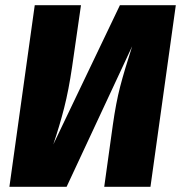

<svg xmlns="http://www.w3.org/2000/svg" viewBox="-20 -715 693 735"><path d="M556 0H379L412 -237Q424 -322 440 -383.5Q456 -445 486 -538L235 0H16L113 -695H290L256 -459Q243 -370 225.5 -301.5Q208 -233 184 -162L439 -695H653Z"/></svg>

Font: Trujillo ExtraBold
Style: Italic
Weight: 800
Italic angle: -8°
Designer: Fira Sans original fonts by bBox Type GmbH, Carrois Corporate GbR, & Edenspiekermann AG / Changes by Cristiano Sobral
Foundry: Fira Sans original fonts by bBox Type GmbH, Carrois Corporate GbR, & Edenspiekermann AG / Changes by Cristiano Sobral
Version: Version 4.301;July 28, 2020;FontCreator 13.0.0.2655 64-bit